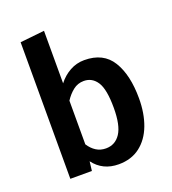

<svg xmlns="http://www.w3.org/2000/svg" viewBox="-142 -881 899 1004"><g transform="rotate(-20 307.5 -379.0)"><path d="M217.9 -482.1Q245.1 -517.4 282.3 -537.9Q319.5 -558.5 362.6 -558.5Q468.7 -558.5 516.4 -480.8Q564.1 -403.1 564.1 -272.8Q564.1 -189.2 539.5 -124.1Q514.9 -59 466.4 -21.8Q417.9 15.4 347.7 15.4Q259 15.4 208.7 -51.8L202.6 0H82.6V-760L217.9 -774.4ZM312.8 -85.6Q364.6 -85.6 393.8 -129.7Q423.1 -173.8 423.1 -271.3Q423.1 -374.4 396.4 -415.6Q369.7 -456.9 323.1 -456.9Q289.2 -456.9 263.3 -436.4Q237.4 -415.9 217.9 -385.6V-142.6Q235.4 -115.4 259 -100.5Q282.6 -85.6 312.8 -85.6Z"/></g></svg>

Font: Fira Code SemiBold
Style: Regular
Weight: 600
Designer: Carrois Corporate, Edenspiekermann AG, Nikita Prokopov
Foundry: Carrois Corporate, Edenspiekermann AG, Nikita Prokopov
Version: Version 6.002